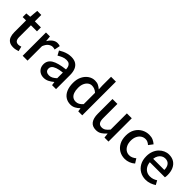

<svg xmlns="http://www.w3.org/2000/svg" viewBox="220 -1997 3212 3212"><g transform="rotate(45 1825.5 -391.5)"><path d="M272 14Q210 14 173.5 -10.5Q137 -35 121 -78.5Q105 -122 105 -180V-458H25V-544L111 -551L124 -703H220V-551H363V-458H220V-179Q220 -130 239 -104.5Q258 -79 301 -79Q315 -79 331 -83Q347 -87 359 -92L380 -7Q358 0 330.5 7Q303 14 272 14Z M483 0V-551H577L587 -452H589Q619 -505 660 -534.5Q701 -564 746 -564Q766 -564 780 -561Q794 -558 807 -553L787 -452Q772 -457 760 -459Q748 -461 731 -461Q698 -461 661 -434.5Q624 -408 598 -342V0Z M990 14Q943 14 906.5 -6Q870 -26 849 -62Q828 -98 828 -146Q828 -235 906.5 -283.5Q985 -332 1157 -351Q1156 -383 1147 -410Q1138 -437 1115.5 -453.5Q1093 -470 1052 -470Q1009 -470 969 -453Q929 -436 893 -414L850 -492Q879 -510 914 -526.5Q949 -543 989 -553.5Q1029 -564 1072 -564Q1141 -564 1185 -536.5Q1229 -509 1250.5 -457Q1272 -405 1272 -331V0H1178L1169 -63H1165Q1128 -31 1084 -8.5Q1040 14 990 14ZM1025 -78Q1061 -78 1092 -94.5Q1123 -111 1157 -143V-277Q1076 -268 1028 -250.5Q980 -233 959.5 -209.5Q939 -186 939 -155Q939 -114 964 -96Q989 -78 1025 -78Z M1624 14Q1556 14 1505 -20Q1454 -54 1426 -119Q1398 -184 1398 -275Q1398 -364 1431.5 -429Q1465 -494 1518.5 -529Q1572 -564 1633 -564Q1681 -564 1714.5 -547.5Q1748 -531 1781 -502L1777 -593V-797H1892V0H1798L1788 -62H1785Q1754 -30 1713 -8Q1672 14 1624 14ZM1652 -83Q1687 -83 1717 -99Q1747 -115 1777 -150V-418Q1747 -445 1717 -456.5Q1687 -468 1656 -468Q1618 -468 1586.5 -444.5Q1555 -421 1536 -378.5Q1517 -336 1517 -276Q1517 -214 1533 -170.5Q1549 -127 1579.5 -105Q1610 -83 1652 -83Z M2227 14Q2139 14 2098 -43Q2057 -100 2057 -204V-551H2173V-218Q2173 -148 2195 -117Q2217 -86 2265 -86Q2303 -86 2333 -105.5Q2363 -125 2397 -168V-551H2513V0H2418L2409 -83H2406Q2368 -40 2326 -13Q2284 14 2227 14Z M2909 14Q2834 14 2775 -20.5Q2716 -55 2681 -119.5Q2646 -184 2646 -275Q2646 -367 2684 -431.5Q2722 -496 2784 -530Q2846 -564 2918 -564Q2971 -564 3010 -546Q3049 -528 3079 -501L3022 -426Q3000 -446 2976 -457.5Q2952 -469 2924 -469Q2878 -469 2842 -444.5Q2806 -420 2785.5 -376.5Q2765 -333 2765 -275Q2765 -217 2785 -173.5Q2805 -130 2840 -106Q2875 -82 2920 -82Q2955 -82 2985 -96.5Q3015 -111 3040 -132L3088 -55Q3050 -21 3003 -3.5Q2956 14 2909 14Z M3402 14Q3327 14 3266 -20.5Q3205 -55 3169 -119.5Q3133 -184 3133 -275Q3133 -342 3154 -395.5Q3175 -449 3211 -486.5Q3247 -524 3292 -544Q3337 -564 3384 -564Q3457 -564 3507 -531.5Q3557 -499 3583 -440.5Q3609 -382 3609 -304Q3609 -287 3607.5 -271.5Q3606 -256 3603 -245H3246Q3251 -193 3273.5 -155.5Q3296 -118 3332.5 -97.5Q3369 -77 3416 -77Q3453 -77 3485 -88Q3517 -99 3547 -118L3587 -45Q3549 -20 3502.5 -3Q3456 14 3402 14ZM3245 -325H3509Q3509 -395 3477.5 -434Q3446 -473 3386 -473Q3352 -473 3322 -456Q3292 -439 3271.5 -406Q3251 -373 3245 -325Z"/></g></svg>

Font: Noto Sans JP Thin Medium
Style: Regular
Weight: 500
Version: Version 2.004-H2;hotconv 1.0.118;makeotfexe 2.5.65603